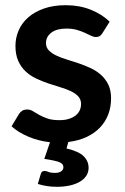

<svg xmlns="http://www.w3.org/2000/svg" viewBox="-20 -541 480 739"><path d="M374 -413Q369 -405 363.5 -401.8Q358 -398.5 349.5 -398.5Q340.5 -398.5 330.2 -403.5Q320 -408.5 306.5 -414.8Q293 -421 275.8 -426Q258.5 -431 235 -431Q198.5 -431 177.8 -415.5Q157 -400 157 -375Q157 -358.5 167.8 -347.2Q178.5 -336 196.2 -327.5Q214 -319 236.5 -312.2Q259 -305.5 282.2 -297.5Q305.5 -289.5 328 -279.2Q350.5 -269 368.2 -253.2Q386 -237.5 396.8 -215.5Q407.5 -193.5 407.5 -162.5Q407.5 -129.5 396.8 -101Q386 -72.5 365.2 -50.5Q344.5 -28.5 313.8 -14Q283 0.5 243 5.5L236 30.5Q283 41.5 302 60.2Q321 79 321 105Q321 122 312.2 135.5Q303.5 149 287.2 158.5Q271 168 248.5 173Q226 178 199 178Q178.5 178 160.8 175.2Q143 172.5 125.5 167L137 128.5Q140 117 151.5 117Q158.5 117 166.8 120.8Q175 124.5 191 124.5Q207.5 124.5 215.8 118.2Q224 112 224 103Q224 88.5 206 82.2Q188 76 150.5 70.5L172.5 6.5Q128 1.5 89 -15Q50 -31.5 24.5 -55L53 -102Q58.5 -110.5 66 -115Q73.5 -119.5 85 -119.5Q96.5 -119.5 106.8 -113Q117 -106.5 130.5 -99Q144 -91.5 162.2 -85Q180.5 -78.5 208.5 -78.5Q230.5 -78.5 246.2 -83.8Q262 -89 272.2 -97.5Q282.5 -106 287.2 -117.2Q292 -128.5 292 -140.5Q292 -158.5 281.2 -170Q270.5 -181.5 252.8 -190Q235 -198.5 212.2 -205.2Q189.5 -212 165.8 -220Q142 -228 119.2 -238.8Q96.5 -249.5 78.8 -266Q61 -282.5 50.2 -306.5Q39.5 -330.5 39.5 -364.5Q39.5 -396 52 -424.5Q64.5 -453 88.8 -474.2Q113 -495.5 149.2 -508.2Q185.5 -521 233 -521Q286 -521 329.5 -503.5Q373 -486 402 -457.5Z"/></svg>

Font: Lato 2
Style: Bold
Weight: 700
Designer: Lukasz Dziedzic with Adam Twardoch and Botio Nikoltchev
Foundry: tyPoland Lukasz Dziedzic
Version: Version 2.015; 2015-08-06; http://www.latofonts.com/